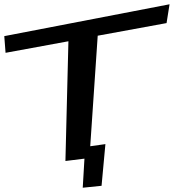

<svg xmlns="http://www.w3.org/2000/svg" viewBox="-156 -741 813 898"><path d="M319 128 337 -67 266 -57 301 -574 623 -633 637 -721 -136 -572 -130 -494 164 -548 150 12 239 1 231 137Z"/></svg>

Font: Gamestation Warped
Style: Regular
Weight: 400
Designer: Jonas Hecksher
Foundry: Jonas Hecksher, Playtypeª, e-types AS
Version: Version 1.003